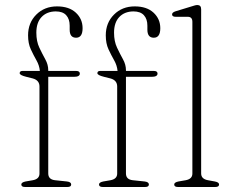

<svg xmlns="http://www.w3.org/2000/svg" viewBox="-20 -746 935 766"><path d="M172.5 -54Q172.5 -30 199.5 -27L247 -22Q264 -20 264 -10Q264 0 249 0H80Q65 0 65 -10Q65 -18.5 82 -22L111 -27Q137.5 -32 137.5 -53.5V-401Q137.5 -425.5 111 -433L85 -439.5Q58.5 -446 58.5 -454Q58.5 -463 70 -463H139Q137 -485 125.5 -505.2Q114 -525.5 103 -549Q92 -572.5 92 -605Q92 -655 124.8 -687.8Q157.5 -720.5 207.5 -720.5Q255.5 -720.5 282.5 -695.5Q309.5 -670.5 309.5 -633.5Q309.5 -595.5 283.5 -595.5Q258 -595.5 258 -627.5V-643.5Q258 -670 244.2 -685.2Q230.5 -700.5 202 -700.5Q166.5 -700 145.8 -678Q125 -656 125 -615.5Q125 -581 137 -555.8Q149 -530.5 160.8 -509.2Q172.5 -488 172.5 -466V-463H283.5Q298.5 -463 298.5 -452.5Q298.5 -439.5 275 -439.5H172.5ZM482.5 -54Q482.5 -30 509.5 -27L557 -22Q574 -20 574 -10Q574 0 559 0H390Q375 0 375 -10Q375 -18.5 392 -22L421 -27Q447.5 -32 447.5 -53.5V-401Q447.5 -425.5 421 -433L395 -439.5Q368.5 -446 368.5 -454Q368.5 -463 380 -463H449Q447 -485 435.5 -505.2Q424 -525.5 413 -549Q402 -572.5 402 -605Q402 -655 434.8 -687.8Q467.5 -720.5 517.5 -720.5Q565.5 -720.5 592.5 -695.5Q619.5 -670.5 619.5 -633.5Q619.5 -595.5 593.5 -595.5Q568 -595.5 568 -627.5V-643.5Q568 -670 554.2 -685.2Q540.5 -700.5 512 -700.5Q476.5 -700 455.8 -678Q435 -656 435 -615.5Q435 -581 447 -555.8Q459 -530.5 470.8 -509.2Q482.5 -488 482.5 -466V-463H593.5Q608.5 -463 608.5 -452.5Q608.5 -439.5 585 -439.5H482.5ZM782.5 -709V-54Q782.5 -32 809.5 -27L837 -22Q854 -19 854 -10Q854 0 839 0H690Q675 0 675 -10Q675 -18.5 692 -22L721 -27Q747.5 -32 747.5 -53.5V-659Q747.5 -679 729 -679H681Q666.5 -679 666.5 -688.5Q666.5 -696.5 680.5 -701L739.5 -719Q748 -721.5 755.2 -723.8Q762.5 -726 767 -726Q782.5 -726 782.5 -709Z"/></svg>

Font: Fraunces 9pt S050 Thin
Style: Regular
Weight: 100
Version: Version 1.000; ttfautohint (v1.8.3)